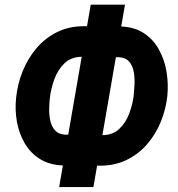

<svg xmlns="http://www.w3.org/2000/svg" viewBox="-20 -760 750 810"><path d="M333.5 -649.4 488.3 -648.4Q546.9 -646.5 586.9 -620.1Q627 -593.8 650.6 -550.8Q674.3 -507.8 682.6 -457Q690.9 -406.2 686 -355Q679.7 -298.3 658 -245.4Q636.2 -192.4 600.1 -150.9Q564 -109.4 513.9 -85.2Q463.9 -61 402.8 -61L247.6 -62Q189.9 -63.5 149.4 -88.6Q108.9 -113.8 84.7 -154.8Q60.5 -195.8 51.5 -245.6Q42.5 -295.4 47.9 -346.7Q53.7 -404.8 75.4 -459Q97.2 -513.2 133.5 -556.2Q169.9 -599.1 220.2 -624.3Q270.5 -649.4 333.5 -649.4ZM326.2 -520.5Q279.8 -520 251.7 -492.7Q223.6 -465.3 209.2 -425.3Q194.8 -385.3 190.4 -346.7Q188 -326.7 187.5 -301Q187 -275.4 192.1 -251.2Q197.3 -227.1 211.9 -210.2Q226.6 -193.4 254.4 -191.9L411.1 -189.9Q455.1 -189.9 482.7 -215.8Q510.3 -241.7 524.7 -279.8Q539.1 -317.9 543.9 -355.5Q545.9 -375 547.4 -401.9Q548.8 -428.7 544.7 -454.8Q540.5 -481 525.9 -498.8Q511.2 -516.6 482.4 -518.6ZM507.3 -740.2 374 29.3H229.5L362.8 -740.2Z"/></svg>

Font: Roboto Condensed ExtraBold
Style: Italic
Weight: 800
Italic angle: -12°
Designer: Christian Robertson
Foundry: Google
Version: Version 3.008; 2023